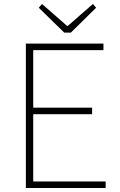

<svg xmlns="http://www.w3.org/2000/svg" viewBox="-20 -945 602 965"><path d="M110 0H511V-33H147V-371H443V-404H147V-693H500V-726H110ZM303 -781H336L463 -906L447 -925L321 -815H317L191 -925L175 -906Z"/></svg>

Font: Noto Sans CJK SC Thin
Style: Regular
Weight: 100
Designer: Ryoko NISHIZUKA 西塚涼子 (kana, bopomofo & ideographs); Paul D. Hunt (Latin, Greek & Cyrillic); Sandoll Communications 산돌커뮤니
Foundry: Adobe
Version: Version 2.004;hotconv 1.0.118;makeotfexe 2.5.65603